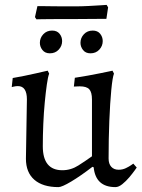

<svg xmlns="http://www.w3.org/2000/svg" viewBox="-20 -753 581 785"><path d="M90 -347Q90 -373 81 -387Q72 -401 53 -401Q45 -401 36.5 -399Q28 -397 28 -397L32 -434Q55 -438 80 -443Q105 -448 126.5 -453Q148 -458 161.5 -461Q175 -464 175 -464L181 -452Q176 -439 171.5 -407.5Q167 -376 163 -334Q159 -292 157 -245.5Q155 -199 155 -155Q155 -57 235 -57Q270 -57 300.5 -76.5Q331 -96 356 -114V-346Q356 -376 345 -388Q334 -400 306 -400Q302 -400 292 -399.5Q282 -399 282 -399L286 -435Q313 -439 340 -444Q367 -449 389.5 -453.5Q412 -458 426 -461Q440 -464 440 -464L446 -452Q440 -437 435 -385Q430 -333 427 -259Q424 -185 424 -105Q424 -83 435 -71Q446 -59 465 -59Q481 -59 494.5 -65.5Q508 -72 516.5 -78Q525 -84 525 -84L539 -68Q539 -68 530.5 -56Q522 -44 508.5 -28Q495 -12 480 0Q465 12 452 12Q371 12 363 -69L358 -71Q310 -34 271.5 -11Q233 12 219 12Q155 12 120.5 -18Q86 -48 86 -104ZM129 -674 123 -683 133 -728Q133 -728 148.5 -728Q164 -728 188 -727.5Q212 -727 238.5 -727Q265 -727 287 -727Q312 -727 342 -728.5Q372 -730 394 -731.5Q416 -733 416 -733L422 -723L415 -676L273 -675Q244 -675 210 -675Q176 -675 152.5 -674.5Q129 -674 129 -674ZM184 -535Q164 -535 153.5 -548.5Q143 -562 143 -578Q143 -598 157 -613Q171 -628 193 -628Q213 -628 223.5 -615Q234 -602 234 -585Q234 -565 220 -550Q206 -535 184 -535ZM350 -535Q330 -535 319.5 -548.5Q309 -562 309 -578Q309 -598 323 -613Q337 -628 359 -628Q379 -628 389.5 -615Q400 -602 400 -585Q400 -565 386 -550Q372 -535 350 -535Z"/></svg>

Font: Alegreya
Style: Regular
Weight: 400
Designer: Juan Pablo del Peral
Foundry: Huerta Tipografica
Version: Version 2.009